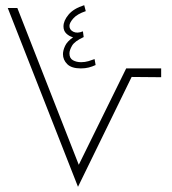

<svg xmlns="http://www.w3.org/2000/svg" viewBox="-20 -721 662 741"><path d="M345 -493 349 -470Q336 -464 322.5 -460.5Q309 -457 292 -457Q256 -457 239.5 -473.5Q223 -490 223 -512Q223 -526 231 -543.5Q239 -561 262 -577Q247 -581 236 -591.5Q225 -602 225 -619Q225 -641 244.5 -664.5Q264 -688 305 -701L311 -678Q278 -667 263 -650Q248 -633 248 -621Q248 -606 263 -598.5Q278 -591 300 -600L303 -578Q268 -562 258 -544.5Q248 -527 248 -515Q248 -496 261.5 -488.5Q275 -481 293 -481Q308 -481 321.5 -485Q335 -489 345 -493ZM281 0 10 -690H47L284 -85L467 -457H602V-423L488 -424Z"/></svg>

Font: Noto Sans Arabic UI XCn XLt
Style: Regular
Weight: 200
Width: 2
Designer: Monotype Design Team, Nadine Chahine and Nizar Qandah
Foundry: Monotype Imaging Inc.
Version: Version 2.010; ttfautohint (v1.8.4.7-5d5b)